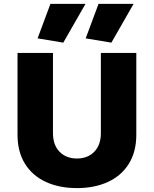

<svg xmlns="http://www.w3.org/2000/svg" viewBox="-20 -952 790 986"><path d="M70 -260Q70 -173 108 -111.5Q146 -50 215 -18Q284 14 375 14Q466 14 535 -18Q604 -50 642 -111.5Q680 -173 680 -260V-680H498V-269Q498 -207 464 -172.5Q430 -138 375 -138Q320 -138 286 -172.5Q252 -207 252 -269V-680H70ZM239 -932 173 -755 305 -733 419 -932ZM486 -932 420 -755 552 -733 666 -932Z"/></svg>

Font: Catamaran
Style: Regular
Weight: 900
Designer: Pria Ravichandran
Version: Version 1.001;PS 001.000;hotconv 1.0.70;makeotf.lib2.5.58329